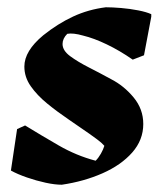

<svg xmlns="http://www.w3.org/2000/svg" viewBox="-20 -496 447 528"><path d="M150 12Q131 12 105.5 6.5Q80 1 54 -8Q28 -17 10 -27L27 -141L49 -151Q93 -124 141.5 -96Q190 -68 243 -54Q251 -62 257.5 -73.5Q264 -85 267 -95Q259 -104 248 -112Q237 -120 226 -128Q199 -147 168 -168Q137 -189 109.5 -211.5Q82 -234 64.5 -259Q47 -284 47 -313Q47 -356 99 -399Q139 -431 181 -450.5Q223 -470 271 -476Q289 -476 313 -474Q337 -472 360 -467.5Q383 -463 396 -457V-450L376 -344L345 -332Q309 -357 273.5 -374Q238 -391 209 -398Q181 -406 165 -403Q152 -390 152 -375Q152 -357 173 -341.5Q194 -326 224.5 -310.5Q255 -295 286 -278Q321 -260 347.5 -228Q374 -196 374 -155Q374 -111 343.5 -76.5Q313 -42 262 -19.5Q211 3 150 12Z"/></svg>

Font: Albura ExtraBold
Style: Italic
Weight: 758
Italic angle: -7°
Designer: Mercedes Jáuregui
Foundry: Omnibus-Type Team
Version: Version 1.000; ttfautohint (v1.8.3)